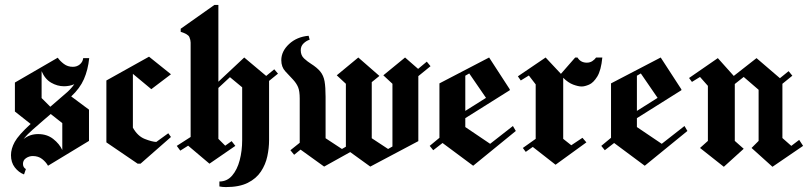

<svg xmlns="http://www.w3.org/2000/svg" viewBox="-20 -659 3254 773"><path d="M76.7 43.3Q55 35 39.6 15Q24.2 -5 24.2 -34.2Q24.2 -60 39.2 -87.5Q54.2 -115 103.3 -160L40 -210V-326.7L212.5 -426.7Q221.7 -413.3 237.1 -401.7Q252.5 -390 273.3 -390Q290 -390 301.7 -400Q313.3 -410 315 -425H315.8H339.2Q334.2 -377.5 317.9 -340.4Q301.7 -303.3 266.7 -270.8L338.3 -217.5V-91.7L173.3 8.3Q165 -6.7 149.6 -18.8Q134.2 -30.8 111.7 -30.8Q97.5 -30.8 85 -22.5Q72.5 -14.2 72.5 0.8Q72.5 15 84.2 21.7ZM147.5 -264.2 182.5 -229.2 243.3 -281.7Q252.5 -289.2 261.7 -298.8Q270.8 -308.3 279.2 -320Q260 -311.7 237.5 -311.7Q210.8 -311.7 185.8 -326.2Q160.8 -340.8 147.5 -372.5ZM133.3 -119.2Q169.2 -119.2 194.2 -99.6Q219.2 -80 230.8 -55V-163.3L184.2 -200L154.2 -174.2Q132.5 -155 111.2 -136.7Q90 -118.3 75 -99.2Q100 -119.2 133.3 -119.2Z M534.2 0 408.3 -85.8V-335L580 -430.8L668.3 -360L589.2 -300L515 -361.7V-145Q534.2 -110.8 562.9 -99.6Q591.7 -88.3 609.2 -87.5L657.5 -122.5L668.3 -107.5L545.8 0Z M823.3 0 737.5 -72.5 705.8 -52.5 691.7 -71.7 747.5 -107.5V-487.5Q747.5 -497.5 742.5 -509.6Q737.5 -521.7 707.5 -530.8V-543.3L843.3 -639.2H859.2V-330L963.3 -427.5L1051.7 -353.3L1084.2 -380L1099.2 -362.5L1063.3 -333.3V-95Q1063.3 -62.5 1056.2 -29.6Q1049.2 3.3 1030.4 31.7Q1011.7 60 977.5 77.1Q943.3 94.2 889.2 94.2Q875.8 94.2 863.3 91.7V71.7Q894.2 71.7 914.6 47.9Q935 24.2 945 -13.8Q955 -51.7 955 -95V-307.5L905.8 -348.3L859.2 -305V-100L886.7 -72.5L912.5 -90.8L927.5 -71.7Z M1164.2 -35.8 1149.2 -54.2 1186.7 -84.2V-261.7Q1186.7 -292.5 1180 -308.3Q1173.3 -324.2 1159.2 -339.2Q1145 -354.2 1128.8 -371.7Q1112.5 -389.2 1112.5 -416.7Q1112.5 -452.5 1143.8 -481.7Q1175 -510.8 1222.5 -515L1226.7 -499.2Q1213.3 -495 1202.1 -484.2Q1190.8 -473.3 1190.8 -456.7Q1190.8 -435.8 1204.6 -423.3Q1218.3 -410.8 1231.7 -402.5Q1256.7 -386.7 1269.6 -370.8Q1282.5 -355 1286.7 -331.7Q1290.8 -308.3 1290.8 -269.2V-102.5L1356.7 -59.2L1372.5 -68.3V-321.7L1335.8 -355.8L1422.5 -427.5L1507.5 -353.3L1476.7 -328.3V-102.5L1542.5 -59.2L1560 -69.2V-321.7L1523.3 -355.8L1610.8 -427.5L1663.3 -381.7L1698.3 -410.8L1713.3 -392.5L1664.2 -352.5V-90.8L1470.8 11.7L1390 -46.7L1285 11.7L1190 -56.7Z M1724.2 -54.2 1710 -71.7 1749.2 -104.2V-323.3L1949.2 -427.5L2032.5 -299.2V-295.8L1853.3 -183.3V-147.5L1953.3 -80L2045 -151.7L2056.7 -131.7L1885 8.3L1761.7 -83.3ZM1853.3 -354.2V-212.5L1936.7 -265L1869.2 -363.3Z M2216.7 4.2 2125 -67.5 2096.7 -47.5 2085 -63.3 2136.7 -100V-319.2L2109.2 -355L2076.7 -335L2065 -351.7L2176.7 -427.5L2238.3 -361.7L2295.8 -427.5H2305Q2317.5 -406.7 2342.5 -406.7Q2355 -406.7 2364.6 -412.9Q2374.2 -419.2 2380 -427.5H2405Q2400 -375.8 2384.6 -350.8Q2369.2 -325.8 2351.7 -318.3Q2334.2 -310.8 2321.7 -310.8Q2308.3 -310.8 2287.9 -318.3Q2267.5 -325.8 2247.5 -345.8V-100L2280 -74.2L2325 -104.2L2340.8 -85.8Z M2415 -54.2 2400.8 -71.7 2440 -104.2V-323.3L2640 -427.5L2723.3 -299.2V-295.8L2544.2 -183.3V-147.5L2644.2 -80L2735.8 -151.7L2747.5 -131.7L2575.8 8.3L2452.5 -83.3ZM2544.2 -354.2V-212.5L2627.5 -265L2560 -363.3Z M2894.2 12.5 2798.3 -63.3 2830 -91.7V-313.3L2798.3 -349.2L2765.8 -329.2L2754.2 -345L2870 -425L2934.2 -353.3L3025.8 -425L3120 -344.2L3155 -372.5L3170 -354.2L3130 -321.7V-103.3L3165.8 -71.7L3197.5 -95.8L3213.3 -71.7L3090 12.5L3005.8 -63.3L3034.2 -91.7V-297.5L2974.2 -349.2L2938.3 -320.8V-91.7L2974.2 -60Z"/></svg>

Font: Manufacturing Consent
Style: Regular
Weight: 400
Version: Version 3.000; ttfautohint (v1.8.4.7-5d5b)